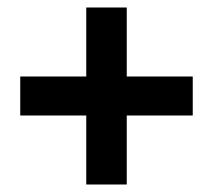

<svg xmlns="http://www.w3.org/2000/svg" viewBox="-20 -586 568 512"><path d="M210 -94V-278H34V-382H210V-566H318V-382H494V-278H318V-94Z"/></svg>

Font: TypoPRO Source Sans Pro
Style: Bold
Weight: 700
Designer: Paul D. Hunt
Foundry: Adobe Systems Incorporated
Version: Version 2.020;PS 2.000;hotconv 1.0.86;makeotf.lib2.5.63406